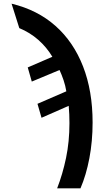

<svg xmlns="http://www.w3.org/2000/svg" viewBox="-20 -785 570 1045"><path d="M291 240Q321 163 339.5 74.5Q358 -14 358 -115Q358 -163 354 -209L206 -144L184 -220L341 -288Q336 -319 326 -348.5Q316 -378 304 -404L153 -341L131 -418L265 -476Q234 -528 188.5 -568Q143 -608 85 -632L43 -765Q184 -731 282 -644Q380 -557 432 -423.5Q484 -290 484 -118Q484 -16 466.5 76Q449 168 418 240Z"/></svg>

Font: Noto Sans Mono Condensed
Style: Bold
Weight: 700
Width: 3
Designer: Monotype Design Team
Foundry: Monotype Imaging Inc.
Version: Version 2.014